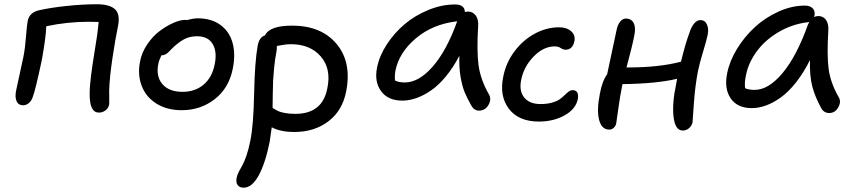

<svg xmlns="http://www.w3.org/2000/svg" viewBox="-20 -557 3994 899"><path d="M442.9 -29.8Q399.9 -29.8 399.9 -113.8Q399.4 -149.4 406.2 -202.9Q413.1 -256.3 422.6 -314Q432.1 -371.6 434.1 -387.2Q437.5 -409.2 441.9 -454.1L396 -455.1Q295.4 -455.1 196.8 -434.1Q194.8 -380.9 175.8 -275.9Q145.5 -133.3 132.8 -101.1Q127 -84.5 114.7 -74.2Q102.5 -64 87.9 -64Q66.4 -64 57.9 -82.8Q49.3 -101.6 55.2 -131.8Q59.1 -151.9 72 -209.7Q85 -267.6 89.8 -292Q97.7 -332 101.8 -386.5Q106 -440.9 109.9 -460Q118.2 -498.5 162.1 -508.8Q215.3 -521 291.3 -529.1Q367.2 -537.1 433.1 -537.1Q494.1 -537.1 519 -513.2Q543.9 -489.3 532.2 -433.1Q520 -375 506.6 -285.2Q493.2 -195.3 491.2 -134.8Q490.7 -123 491.5 -94.2Q492.2 -65.4 490.2 -64.9Q487.8 -50.8 474.1 -40.3Q460.4 -29.8 442.9 -29.8Z M830.6 -41Q761.7 -41 712.4 -72Q663.1 -103 643.3 -155.3Q623.5 -207.5 635.7 -269Q644 -312.5 670.4 -350.8Q696.8 -389.2 729 -412.8Q761.2 -436.5 792.7 -450.2Q824.2 -463.9 846.7 -463.9Q848.1 -463.9 851.3 -463.4Q854.5 -462.9 856 -462.9Q885.3 -471.2 905.8 -471.2Q970.7 -471.2 1012.9 -439.7Q1055.2 -408.2 1069.3 -355Q1083.5 -301.8 1069.8 -234.9Q1052.2 -145 985.8 -93Q919.4 -41 830.6 -41ZM721.7 -259.8Q709 -200.2 740 -163.6Q771 -127 835 -127Q893.1 -127 932.9 -160.4Q972.7 -193.8 984.9 -253.9Q997.6 -314.9 975.8 -351.1Q954.1 -387.2 902.8 -387.2Q873.5 -387.2 851.6 -377.7Q829.6 -368.2 805.7 -348.1Q794.9 -339.4 783.7 -327.9Q772.5 -316.4 766.8 -311Q761.2 -305.7 753.4 -301.8Q745.6 -297.9 735.8 -297.9Q724.6 -274.9 721.7 -259.8Z M1358.4 61Q1293.9 61 1252.4 39.1Q1246.1 87.4 1242.7 106.9Q1222.2 208.5 1190.9 265.1Q1159.7 321.8 1120.6 321.8Q1101.6 321.8 1092.5 309.1Q1083.5 296.4 1088.4 273.9Q1090.8 261.7 1098.4 246.8Q1106 231.9 1114.5 217.5Q1123 203.1 1133.8 172.1Q1144.5 141.1 1152.3 101.1Q1167 28.3 1169.9 -119.4Q1172.9 -267.1 1186.5 -342.8Q1193.8 -383.3 1220.7 -391.1Q1241.7 -437 1347.7 -437Q1484.4 -437 1556.2 -351.1Q1627.9 -265.1 1600.6 -127.9Q1583 -38.1 1517.1 11.5Q1451.2 61 1358.4 61ZM1274.4 -314.9Q1267.6 -280.8 1263.7 -241.2Q1259.8 -201.7 1258.8 -181.4Q1257.8 -161.1 1257.1 -110.8Q1256.3 -60.5 1256.3 -51.8Q1257.8 -50.8 1263.9 -47.1Q1270 -43.5 1273.2 -41.7Q1276.4 -40 1283.7 -36.6Q1291 -33.2 1298.1 -31.5Q1305.2 -29.8 1314.9 -27.8Q1324.7 -25.9 1336.7 -24.9Q1348.6 -23.9 1362.8 -23.9Q1490.2 -23.9 1512.7 -144Q1531.7 -234.4 1482.4 -292.2Q1433.1 -350.1 1340.3 -350.1Q1330.6 -350.1 1320.1 -348.9Q1309.6 -347.7 1294.7 -345Q1279.8 -342.3 1276.4 -341.8Q1276.4 -324.7 1274.4 -314.9Z M1863.8 -85.9Q1796.4 -85.9 1764.2 -130.4Q1731.9 -174.8 1745.6 -241.2Q1756.3 -295.4 1791 -348.9Q1825.7 -402.3 1874.5 -443.6Q1923.3 -484.9 1986.1 -510.5Q2048.8 -536.1 2110.8 -536.1Q2155.3 -536.1 2156.7 -501Q2166.5 -502.9 2170.4 -502.9Q2194.3 -502.9 2207.8 -484.1Q2221.2 -465.3 2218.8 -435.1Q2211.9 -320.3 2220.5 -253.4Q2229 -186.5 2268.6 -116.2Q2282.7 -93.3 2267.6 -66.2Q2252.4 -39.1 2222.7 -39.1Q2199.7 -39.1 2186.5 -63Q2167 -98.1 2155.8 -124.8Q2144.5 -151.4 2136.7 -196Q2128.9 -240.7 2130.9 -295.9Q2102.1 -240.7 2067.6 -199Q2033.2 -157.2 1998 -133.3Q1962.9 -109.4 1929.4 -97.7Q1896 -85.9 1863.8 -85.9ZM1831.5 -226.1Q1827.1 -199.2 1829.6 -180.2Q1846.2 -170.9 1875.5 -170.9Q1941.4 -170.9 2006.6 -245.8Q2071.8 -320.8 2120.6 -457H2117.7Q2004.9 -443.4 1926.8 -377.2Q1848.6 -311 1831.5 -226.1Z M2503.4 12.2Q2408.2 12.2 2362.8 -47.6Q2317.4 -107.4 2336.4 -198.2Q2349.1 -263.2 2388.9 -316.4Q2428.7 -369.6 2483.9 -399.4Q2539.1 -429.2 2597.7 -429.2Q2632.8 -429.2 2654.1 -410.9Q2675.3 -392.6 2669.4 -363.8Q2661.1 -324.2 2628.4 -324.2Q2617.7 -324.2 2605.5 -332Q2593.3 -339.8 2577.6 -339.8Q2524.9 -339.8 2478.8 -292.5Q2432.6 -245.1 2420.4 -183.1Q2409.7 -131.3 2434.3 -100.6Q2459 -69.8 2510.7 -69.8Q2541 -69.8 2564.5 -76.4Q2587.9 -83 2601.1 -92.5Q2614.3 -102.1 2624 -111.8Q2633.8 -121.6 2642.8 -128.2Q2651.9 -134.8 2660.6 -134.8Q2692.4 -134.8 2685.5 -92.8Q2675.8 -45.9 2623.5 -16.8Q2571.3 12.2 2503.4 12.2Z M2832.5 49.8Q2796.9 49.8 2785.2 4.2Q2773.4 -41.5 2788.6 -117.2Q2799.3 -177.2 2822.8 -209Q2860.8 -385.7 2866.7 -415Q2871.1 -439.5 2883.1 -454.8Q2895 -470.2 2910.6 -470.2Q2935.5 -470.2 2946.8 -449.5Q2958 -428.7 2949.7 -389.2Q2942.4 -349.6 2913.6 -241.2H2922.4Q3065.9 -241.2 3168.5 -268.1Q3189.5 -354.5 3209.5 -407.2Q3217.3 -431.6 3230.5 -447.3Q3243.7 -462.9 3259.8 -462.9Q3280.8 -462.9 3290 -442.6Q3299.3 -422.4 3293.5 -394Q3289.1 -371.1 3272.2 -315.4Q3255.4 -259.8 3248.5 -226.1Q3234.4 -153.8 3228.8 -70.8Q3223.1 12.2 3222.7 15.1Q3219.2 32.2 3206.3 43.2Q3193.4 54.2 3176.8 54.2Q3141.1 54.2 3133.8 -9.8Q3126.5 -73.7 3146.5 -166Q3147 -169.4 3148.4 -177Q3149.9 -184.6 3150.4 -188Q3052.2 -165 2894.5 -163.1Q2894 -161.6 2893.6 -158Q2893.1 -154.3 2892.6 -152.8Q2883.3 -107.9 2875.2 -48.3Q2867.2 11.2 2865.7 18.1Q2863.8 32.2 2854.2 41Q2844.7 49.8 2832.5 49.8Z M3500.5 -50.8Q3432.6 -50.8 3401.4 -96.2Q3370.1 -141.6 3384.8 -213.9Q3396 -271 3430.9 -328.1Q3465.8 -385.3 3514.4 -429.9Q3563 -474.6 3625.2 -502.7Q3687.5 -530.8 3748.5 -530.8Q3772.5 -530.8 3785.2 -518.1Q3797.9 -505.4 3793.5 -482.9Q3793 -481.9 3792.5 -480Q3792 -478 3791.5 -477.1Q3801.3 -481.9 3811.5 -481.9Q3835.4 -481.9 3848.1 -462.9Q3860.8 -443.8 3858.4 -413.1Q3851.6 -301.8 3859.6 -236.6Q3867.7 -171.4 3905.8 -104Q3920.4 -82.5 3905.5 -55.2Q3890.6 -27.8 3862.8 -27.8Q3836.9 -27.8 3824.7 -51.8Q3796.9 -102.1 3783.7 -150.9Q3770.5 -199.7 3772.5 -275.9Q3743.2 -216.8 3707.8 -171.9Q3672.4 -127 3636.7 -101.3Q3601.1 -75.7 3566.9 -63.2Q3532.7 -50.8 3500.5 -50.8ZM3472.7 -204.1Q3465.3 -169.4 3468.8 -144Q3484.9 -136.2 3513.7 -136.2Q3578.6 -136.2 3644.5 -215.3Q3710.4 -294.4 3762.7 -440.9Q3767.1 -451.7 3769.5 -455.1Q3763.7 -452.1 3755.4 -452.1Q3683.6 -441.9 3622.1 -404.8Q3560.5 -367.7 3522.2 -314.9Q3483.9 -262.2 3472.7 -204.1Z"/></svg>

Font: Shantell Sans Irregular Bouncy
Style: Italic
Weight: 400
Italic angle: -11.31°
Designer: Stephen Nixon, Anya Danilova, Shantell Martin
Foundry: Arrow Type
Version: Version 1.006;[9816181b4]